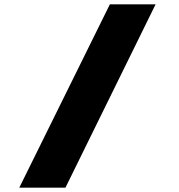

<svg xmlns="http://www.w3.org/2000/svg" viewBox="-20 -720 824 886"><path d="M69 146 487 -700H698L282 146Z"/></svg>

Font: Lexend Peta ExtraBold
Style: Regular
Weight: 800
Version: Version 1.007